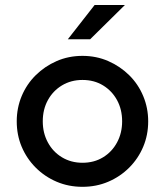

<svg xmlns="http://www.w3.org/2000/svg" viewBox="-20 -721 649 756"><path d="M304.7 14.6Q250 14.6 203.1 -5.4Q156.2 -25.4 120.6 -61Q85 -96.7 65.4 -143.1Q45.9 -189.5 45.9 -243.2Q45.9 -295.9 65.4 -342.8Q85 -389.6 120.6 -424.8Q156.2 -460 203.1 -480.5Q250 -501 304.7 -501Q359.4 -501 406.2 -480.5Q453.1 -460 488.8 -424.8Q524.4 -389.6 543.9 -342.8Q563.5 -295.9 563.5 -243.2Q563.5 -189.5 543.9 -143.1Q524.4 -96.7 488.8 -61Q453.1 -25.4 406.2 -5.4Q359.4 14.6 304.7 14.6ZM304.7 -80.1Q350.6 -80.1 385.7 -101.6Q420.9 -123 440.9 -160.2Q460.9 -197.3 460.9 -243.2Q460.9 -290 440.9 -326.7Q420.9 -363.3 385.7 -384.8Q350.6 -406.2 304.7 -406.2Q259.8 -406.2 224.1 -384.8Q188.5 -363.3 168.5 -326.7Q148.4 -290 148.4 -243.2Q148.4 -197.3 168.5 -160.2Q188.5 -123 224.1 -101.6Q259.8 -80.1 304.7 -80.1ZM247.1 -566.4 352.5 -701.2H471.7L335 -566.4Z"/></svg>

Font: Sen Medium
Style: Regular
Weight: 500
Designer: Kosal Sen, Philatype
Foundry: Philatype
Version: Version 2.000;gftools[0.9.31]